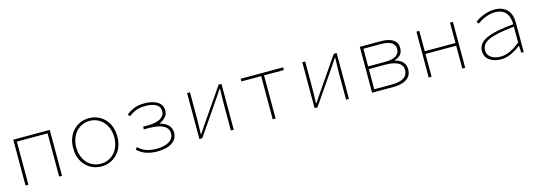

<svg xmlns="http://www.w3.org/2000/svg" viewBox="3 -1205 5395 1932"><g transform="rotate(-15 2700.0 -239.0)"><path d="M110 0V-478H490V0H460V-450H140V0Z M900 12Q853 12 811.5 -5Q770 -22 738.5 -54Q707 -86 688.5 -132.5Q670 -179 670 -238Q670 -298 688.5 -345Q707 -392 738.5 -424Q770 -456 811.5 -473Q853 -490 900 -490Q947 -490 988.5 -473Q1030 -456 1061.5 -424Q1093 -392 1111.5 -345Q1130 -298 1130 -238Q1130 -179 1111.5 -132.5Q1093 -86 1061.5 -54Q1030 -22 988.5 -5Q947 12 900 12ZM900 -16Q943 -16 979 -32Q1015 -48 1041.5 -77.5Q1068 -107 1083 -147.5Q1098 -188 1098 -238Q1098 -287 1083 -328.5Q1068 -370 1041.5 -399.5Q1015 -429 979 -445.5Q943 -462 900 -462Q857 -462 821 -445.5Q785 -429 758.5 -399.5Q732 -370 717 -328.5Q702 -287 702 -238Q702 -188 717 -147.5Q732 -107 758.5 -77.5Q785 -48 821 -32Q857 -16 900 -16Z M1481 12Q1422 12 1370.5 -4Q1319 -20 1274 -62L1292 -84Q1335 -44 1380.5 -30Q1426 -16 1480 -16Q1561 -16 1610.5 -45Q1660 -74 1660 -129Q1660 -183 1608 -210.5Q1556 -238 1462 -238H1406V-266H1448Q1541 -266 1586.5 -293Q1632 -320 1632 -366Q1632 -416 1590.5 -439Q1549 -462 1480 -462Q1420 -462 1381.5 -446Q1343 -430 1306 -402L1288 -424Q1324 -453 1369 -471.5Q1414 -490 1480 -490Q1520 -490 1553.5 -482Q1587 -474 1611.5 -459Q1636 -444 1650 -421Q1664 -398 1664 -368Q1664 -327 1640 -300.5Q1616 -274 1578 -256V-252Q1600 -246 1621 -236Q1642 -226 1657.5 -211Q1673 -196 1682.5 -175.5Q1692 -155 1692 -128Q1692 -63 1636 -25.5Q1580 12 1481 12Z M1921 0V-478H1951V-224Q1951 -184 1950 -137Q1949 -90 1947 -42H1951Q1966 -65 1986 -94Q2006 -123 2021 -146L2249 -478H2279V0H2249V-254Q2249 -294 2250 -341Q2251 -388 2253 -436H2249Q2234 -413 2214 -384Q2194 -355 2179 -332L1951 0Z M2685 0V-450H2479V-478H2921V-450H2715V0Z M3121 0V-478H3151V-224Q3151 -184 3150 -137Q3149 -90 3147 -42H3151Q3166 -65 3186 -94Q3206 -123 3221 -146L3449 -478H3479V0H3449V-254Q3449 -294 3450 -341Q3451 -388 3453 -436H3449Q3434 -413 3414 -384Q3394 -355 3379 -332L3151 0Z M3720 0V-478H3938Q4019 -478 4064.5 -449.5Q4110 -421 4110 -361Q4110 -337 4103 -320Q4096 -303 4084.5 -290.5Q4073 -278 4057.5 -270Q4042 -262 4025 -256V-253Q4044 -248 4063.5 -239.5Q4083 -231 4098 -217Q4113 -203 4122.5 -183Q4132 -163 4132 -136Q4132 -67 4081.5 -33.5Q4031 0 3942 0ZM3750 -266H3919Q4005 -266 4041.5 -291Q4078 -316 4078 -359Q4078 -403 4042.5 -426.5Q4007 -450 3929 -450H3750ZM3750 -28H3932Q4100 -28 4100 -137Q4100 -186 4054.5 -212Q4009 -238 3924 -238H3750Z M4310 0V-478H4340V-266H4660V-478H4690V0H4660V-238H4340V0Z M5064 12Q5032 12 5002 4.5Q4972 -3 4948.5 -18.5Q4925 -34 4910.5 -58.5Q4896 -83 4896 -117Q4896 -157 4917.5 -187Q4939 -217 4984 -238.5Q5029 -260 5100 -274.5Q5171 -289 5270 -298Q5270 -329 5263 -359Q5256 -389 5239.5 -411.5Q5223 -434 5194 -448Q5165 -462 5122 -462Q5093 -462 5066 -455.5Q5039 -449 5014.5 -438.5Q4990 -428 4970 -416Q4950 -404 4936 -394L4920 -418Q4933 -428 4954 -440.5Q4975 -453 5002 -464Q5029 -475 5060.5 -482.5Q5092 -490 5124 -490Q5172 -490 5205.5 -475.5Q5239 -461 5260 -436Q5281 -411 5290.5 -378.5Q5300 -346 5300 -310V0H5274L5270 -74H5268Q5247 -57 5222.5 -41.5Q5198 -26 5172 -14Q5146 -2 5118.5 5Q5091 12 5064 12ZM5066 -16Q5161 -16 5270 -108V-272Q5173 -263 5107.5 -249.5Q5042 -236 5002 -217Q4962 -198 4945 -173.5Q4928 -149 4928 -118Q4928 -90 4940 -70.5Q4952 -51 4971.5 -39Q4991 -27 5015.5 -21.5Q5040 -16 5066 -16Z"/></g></svg>

Font: Source Code Pro ExtraLight
Style: Regular
Weight: 200
Monospace: yes
Designer: Paul D. Hunt, Teo Tuominen
Foundry: Adobe Systems Incorporated
Version: Version 2.030;PS 1.000;hotconv 16.6.51;makeotf.lib2.5.65220